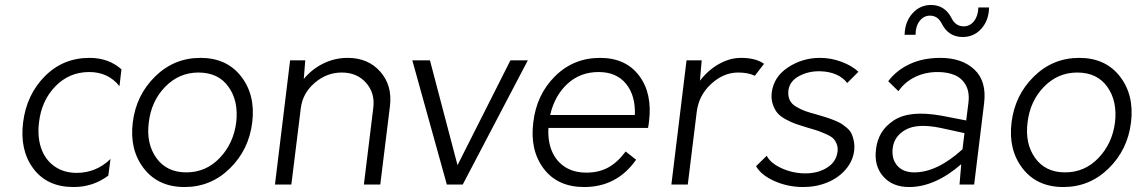

<svg xmlns="http://www.w3.org/2000/svg" viewBox="-20 -743 4585 773"><path d="M276 10Q170 10 114.5 -64Q59 -138 73 -250Q87 -362 160.5 -436Q234 -510 340 -510Q417 -510 469 -464L461 -396Q416 -453 339 -453Q259 -453 203 -395.5Q147 -338 137 -250Q130 -193 145.5 -147Q161 -101 198.5 -74Q236 -47 289 -47Q367 -47 425 -103L416 -36Q355 10 276 10Z M723 10Q617 10 559 -65Q501 -140 514.5 -250Q528 -360 604.5 -435Q681 -510 787 -510Q893 -510 951 -435Q1009 -360 995.5 -250Q982 -140 905.5 -65Q829 10 723 10ZM730 -49Q809 -49 864.5 -107Q920 -165 931 -250Q941 -336 900 -393.5Q859 -451 779 -451Q701 -451 645 -393.5Q589 -336 579 -250Q568 -165 609.5 -107Q651 -49 730 -49Z M1380 -510Q1462 -510 1511 -454.5Q1560 -399 1550 -316L1511 0H1445L1483 -310Q1490 -369 1453.5 -410Q1417 -451 1356 -451Q1295 -451 1246.5 -409Q1198 -367 1191 -307L1153 0H1087L1148 -500H1209L1203 -425Q1236 -465 1282 -487.5Q1328 -510 1380 -510Z M2035 -500H2105L1843 0H1779L1640 -500H1711L1822 -78Z M2593 -254Q2591 -237 2589 -228H2188Q2185 -175 2202 -134.5Q2219 -94 2254.5 -71Q2290 -48 2341 -48Q2390 -48 2427.5 -68Q2465 -88 2499 -133L2541 -100Q2464 10 2332 10Q2225 10 2169 -64Q2113 -138 2127 -250Q2140 -362 2214.5 -436Q2289 -510 2396 -510Q2499 -510 2553 -438.5Q2607 -367 2593 -254ZM2390 -453Q2316 -453 2264.5 -405.5Q2213 -358 2195 -280H2536Q2539 -358 2500.5 -405.5Q2462 -453 2390 -453Z M2963 -510Q3023 -510 3056 -486L3019 -438Q2992 -451 2952 -451Q2893 -451 2843 -405Q2793 -359 2785 -292L2749 0H2683L2744 -500H2805L2798 -418Q2830 -460 2874 -485Q2918 -510 2963 -510Z M3214 10Q3152 10 3098 -14Q3044 -38 3024 -74L3067 -116Q3081 -87 3125 -66.5Q3169 -46 3218 -45Q3271 -44 3309 -67.5Q3347 -91 3352 -133Q3354 -150 3348.5 -163.5Q3343 -177 3334.5 -185.5Q3326 -194 3307 -202.5Q3288 -211 3275.5 -215.5Q3263 -220 3238 -227Q3232 -229 3228 -230Q3201 -238 3184 -244Q3167 -250 3144.5 -262Q3122 -274 3110.5 -287.5Q3099 -301 3091.5 -322.5Q3084 -344 3087 -370Q3095 -434 3153 -472Q3211 -510 3281 -510Q3326 -510 3368.5 -494Q3411 -478 3436 -454L3391 -409Q3356 -453 3285 -456Q3238 -458 3198.5 -437.5Q3159 -417 3154 -378Q3152 -356 3159.5 -340Q3167 -324 3186 -313Q3205 -302 3221.5 -296Q3238 -290 3268 -282Q3291 -275 3301.5 -272Q3312 -269 3333 -261Q3354 -253 3364 -247Q3374 -241 3388 -229.5Q3402 -218 3408 -205.5Q3414 -193 3417.5 -175.5Q3421 -158 3419 -137Q3414 -95 3385 -61Q3356 -27 3311 -8.5Q3266 10 3214 10Z M3666 -603H3622Q3623 -655 3653.5 -689Q3684 -723 3728 -723Q3784 -723 3811 -670Q3827 -637 3860 -637Q3885 -637 3901.5 -658Q3918 -679 3919 -713H3962Q3961 -661 3931 -627.5Q3901 -594 3856 -594Q3799 -594 3772 -647Q3756 -680 3724 -680Q3699 -680 3682.5 -658.5Q3666 -637 3666 -603ZM3766 -510Q3853 -510 3903 -463Q3953 -416 3942 -327L3902 0H3843L3850 -82Q3744 10 3640 10Q3573 10 3535.5 -33Q3498 -76 3507 -143Q3511 -178 3527.5 -206.5Q3544 -235 3576.5 -257Q3609 -279 3657 -284Q3705 -289 3772 -277L3870 -258L3879 -330Q3884 -372 3868.5 -400Q3853 -428 3824 -440.5Q3795 -453 3755 -453Q3705 -453 3664 -433Q3623 -413 3597 -376L3556 -416Q3589 -460 3642.5 -485Q3696 -510 3766 -510ZM3661 -49Q3753 -49 3855 -142L3863 -207L3767 -228Q3675 -247 3627.5 -221.5Q3580 -196 3574 -146Q3569 -103 3592.5 -76Q3616 -49 3661 -49Z M4261 10Q4155 10 4097 -65Q4039 -140 4052.5 -250Q4066 -360 4142.5 -435Q4219 -510 4325 -510Q4431 -510 4489 -435Q4547 -360 4533.5 -250Q4520 -140 4443.5 -65Q4367 10 4261 10ZM4268 -49Q4347 -49 4402.5 -107Q4458 -165 4469 -250Q4479 -336 4438 -393.5Q4397 -451 4317 -451Q4239 -451 4183 -393.5Q4127 -336 4117 -250Q4106 -165 4147.5 -107Q4189 -49 4268 -49Z"/></svg>

Font: Orkney Light
Style: LightItalic
Weight: 300
Designer: Samuel Oakes and Alfredo Marco Pradil
Foundry: Alfredo Marco Pradil
Version: 1.0; ttfautohint (v1.5)